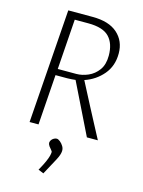

<svg xmlns="http://www.w3.org/2000/svg" viewBox="-126 -685 741 997"><g transform="rotate(15 244.0 -186.5)"><path d="M70 0 114 -612H245Q333 -612 379 -571Q425 -530 425 -463Q425 -396 386 -350Q347 -304 288 -284Q297 -267 314.5 -233Q332 -199 353 -159Q374 -119 393 -83Q412 -47 424.5 -23.5Q437 0 437 0H378L244 -273Q234 -272 222.5 -271Q211 -270 200 -270H137L118 0ZM140 -304H239Q271 -304 303 -318Q335 -332 356.5 -361.5Q378 -391 378 -439Q378 -504 344.5 -539Q311 -574 232 -574H159ZM208 239 179 227Q197 195 206 174.5Q215 154 218 141.5Q221 129 221 123Q222 118 215.5 111Q209 104 202.5 95Q196 86 196 76Q197 68 202 61.5Q207 55 214.5 51Q222 47 229 47Q237 47 247.5 55.5Q258 64 265.5 76.5Q273 89 272 103Q271 122 255.5 151Q240 180 208 239Z"/></g></svg>

Font: Ancizar Sans Thin
Style: Italic
Weight: 100
Italic angle: -4°
Designer: Cesar Puertas, Viviana Monsalve, Julian Moncada, Julian Prieto, Jose Castro, Mariel Hernandez, Felipe Aragon, Sara Alarc
Version: Version 8.100